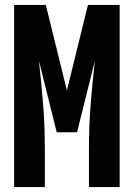

<svg xmlns="http://www.w3.org/2000/svg" viewBox="-20 -755 540 775"><path d="M37 0V-735H165L250 -390L335 -735H463V0H339V-147Q339 -193 340.5 -238.5Q342 -284 345.5 -329Q349 -374 353.5 -419.5Q358 -465 363 -510L291 -221H209L137 -510Q142 -465 146.5 -419.5Q151 -374 154.5 -329Q158 -284 159.5 -238.5Q161 -193 161 -147V0Z"/></svg>

Font: Iosevka Term Curly Heavy
Style: Regular
Weight: 900
Designer: Belleve Invis
Foundry: Belleve Invis
Version: Version 32.3.0